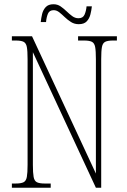

<svg xmlns="http://www.w3.org/2000/svg" viewBox="-20 -885 599 905"><path d="M36 0V-20H54Q79 -20 91 -26Q103 -32 106.5 -51Q110 -70 110 -108V-606Q110 -645 106.5 -663.5Q103 -682 91 -688Q79 -694 54 -694H36V-714H131L432 -67V-606Q432 -645 428.5 -663.5Q425 -682 413 -688Q401 -694 376 -694H348V-714H531V-694H513Q488 -694 476 -688Q464 -682 460.5 -663.5Q457 -645 457 -606V0H432L135 -639V-108Q135 -70 138.5 -51Q142 -32 154 -26Q166 -20 191 -20H219V0ZM351 -771Q331 -771 315 -781Q299 -791 285.5 -804Q272 -817 259.5 -827Q247 -837 233 -837Q213 -837 206 -820.5Q199 -804 197 -781H172Q174 -800 178.5 -819Q183 -838 195.5 -851.5Q208 -865 232 -865Q251 -865 265.5 -855Q280 -845 293.5 -832Q307 -819 320.5 -809Q334 -799 350 -799Q371 -799 378.5 -816Q386 -833 388 -855H413Q411 -836 406 -816.5Q401 -797 388.5 -784Q376 -771 351 -771Z"/></svg>

Font: Noto Serif Ethiopic ExtraCondensed Thin
Style: Regular
Weight: 100
Width: 2
Designer: Monotype Design Team
Foundry: Monotype Imaging Inc.
Version: Version 2.102; ttfautohint (v1.8.4.7-5d5b)